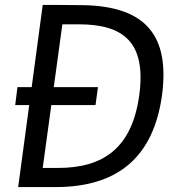

<svg xmlns="http://www.w3.org/2000/svg" viewBox="-20 -762 710 782"><path d="M51 -407 42 -334H99L54 0H206C466 0 606 -128 640 -375C671 -612 579 -737 317 -741C256 -742 162 -742 154 -742L109 -407ZM300 -663C481 -663 577 -592 547 -373C517 -157 399 -78 216 -78H154L189 -334H369L379 -407H199L234 -663Z"/></svg>

Font: Cheyenne Sans
Style: Italic
Weight: 400
Italic angle: -8.13011°
Designer: The Public Sans project authors (U.S. Web Design System), Libre Franklin designed by Pablo Impallari and Rodrigo Fuenzal
Foundry: The Cheyenne Sans Project Authors
Version: Version 2.007